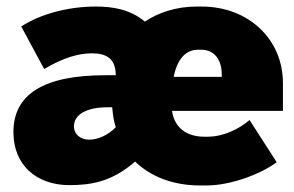

<svg xmlns="http://www.w3.org/2000/svg" viewBox="-20 -553 900 587"><path d="M192 13C258 13 322 3 393 -59C441 -13 509 14 591 14H612C684 14 776 -20 826 -57L743 -186C710 -158 663 -135 614 -135H605C550 -135 513 -163 506 -214H845V-299C845 -433 740 -533 596 -533H581C520 -533 465 -515 423 -487C377 -525 324 -533 273 -533C188 -533 103 -510 45 -472L115 -342C174 -377 221 -390 261 -390C307 -390 326 -372 332 -344C333 -337 334 -330 334 -323H302C114 -323 21 -265 21 -149C21 -48 92 13 192 13ZM511 -318C522 -373 548 -401 586 -401H595C632 -401 658 -375 658 -324V-318ZM334 -164C310 -139 278 -126 253 -126C225 -126 206 -143 206 -167C206 -201 242 -225 308 -225H323C325 -205 327 -184 334 -164Z"/></svg>

Font: Fixel Text Black
Style: Regular
Weight: 900
Width: 4
Designer: AlfaBravo + MacPaw
Foundry: Kyrylo Tkachov, Marchela Mozhyna, Serhii Makarenko, Maria Weinstein, Zakhar Kryvoshyya
Version: Version 1.211